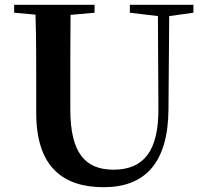

<svg xmlns="http://www.w3.org/2000/svg" viewBox="-20 -761 858 800"><path d="M521 -708 638 -694 640 -312C642 -128 576 -54 453 -54C337 -54 273 -121 273 -305V-401C273 -501 273 -600 274 -699L374 -708V-741H39V-708L128 -700C131 -600 131 -500 131 -401V-290C131 -63 245 19 412 19C585 19 680 -83 682 -304L685 -694L786 -708V-741H521Z"/></svg>

Font: Noto Serif CJK HK
Style: Bold
Weight: 700
Designer: Ryoko NISHIZUKA 西塚涼子 (kana & ideographs); Frank Grießhammer (Latin, Greek & Cyrillic); Wenlong ZHANG 张文龙 (bopomofo); San
Foundry: Adobe
Version: Version 2.001;hotconv 1.1.0;makeotfexe 2.6.0